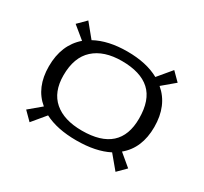

<svg xmlns="http://www.w3.org/2000/svg" viewBox="-96 -641 725 683"><g transform="rotate(30 266.5 -299.0)"><path d="M90 -90 57 -123 106 -164Q50 -210 50 -297Q50 -385 107 -434L57 -475L90 -508L135 -453Q188 -482 266 -482Q345 -482 397 -453L443 -508L476 -475L426 -433Q483 -385 483 -297Q483 -210 427 -164L476 -123L443 -90L398 -144Q346 -117 266 -117Q187 -117 135 -144ZM266 -157Q421 -157 421 -296Q421 -372 382 -407.5Q343 -443 266 -443Q193 -443 152 -406Q111 -369 111 -295Q111 -227 151.5 -192Q192 -157 266 -157Z"/></g></svg>

Font: Red Rose Light
Style: Regular
Weight: 300
Designer: Jaikishan Patel
Version: Version 1.001; ttfautohint (v1.8.3)